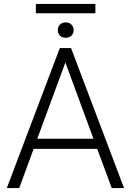

<svg xmlns="http://www.w3.org/2000/svg" viewBox="-20 -955 665 975"><path d="M14.6 0ZM473.6 -199.2H150.9L77.6 0H14.6L283.7 -710.9H340.8L609.9 0H547.4ZM169.4 -250.5H454.6L312 -637.7ZM273.4 -801.8Q273.4 -818.4 284.2 -829.8Q294.9 -841.3 313.5 -841.3Q332 -841.3 343 -829.8Q354 -818.4 354 -801.8Q354 -785.2 343 -774.2Q332 -763.2 313.5 -763.2Q294.9 -763.2 284.2 -774.2Q273.4 -785.2 273.4 -801.8ZM464.4 -887.7H162.1V-935.1H464.4Z"/></svg>

Font: Roboto Light
Style: Regular
Weight: 300
Designer: Google
Version: Version 2.134; 2016; ttfautohint (v1.6)